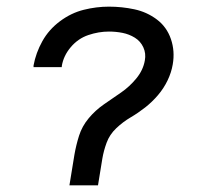

<svg xmlns="http://www.w3.org/2000/svg" viewBox="-20 -558 616 578"><path d="M189 0H275L288 -80Q292 -104 301 -128.5Q310 -153 330 -172Q350 -191 373 -204.5Q396 -218 417 -234.5Q438 -251 455.5 -271.5Q473 -292 484.5 -316Q496 -340 500 -364Q507 -404 494.5 -440.5Q482 -477 452 -499.5Q422 -522 384.5 -530Q347 -538 308 -538Q270 -538 232 -528.5Q194 -519 160.5 -494Q127 -469 107.5 -434Q88 -399 81 -361Q81 -358 81 -356H166V-359Q171 -390 193 -416Q215 -442 246 -452.5Q277 -463 308 -463Q329 -463 349 -459Q369 -455 386 -444.5Q403 -434 411.5 -415.5Q420 -397 416 -376Q411 -347 390.5 -322Q370 -297 344.5 -279.5Q319 -262 293 -244Q267 -226 247 -202Q227 -178 218 -149.5Q209 -121 204 -92Z"/></svg>

Font: Iosevka Sparkle Oblique
Style: Regular
Weight: 400
Italic angle: -9°
Designer: Belleve Invis
Foundry: Belleve Invis
Version: Version 4.5.0; ttfautohint (v1.8.3)